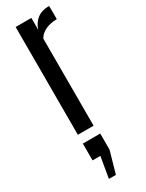

<svg xmlns="http://www.w3.org/2000/svg" viewBox="-270 -777 860 1130"><g transform="rotate(-30 159.5 -212.0)"><path d="M70.3 0V-732.4H177.2V-650.9Q189.9 -693.4 221.4 -717.3Q252.9 -741.2 301.8 -741.2Q302.7 -741.2 303 -727.5Q303.2 -713.9 303.2 -696.3Q303.2 -678.7 303.2 -665Q303.2 -651.4 303.2 -651.4Q279.8 -651.4 255.9 -645.8Q231.9 -640.1 211.2 -627.2Q190.4 -614.3 177.2 -592.3V0ZM98.6 316.4 123 173.8H69.8V59.6H188V169.4L146 316.4Z"/></g></svg>

Font: Antonio Medium
Style: Regular
Weight: 500
Designer: Vernon Adams
Foundry: Vernon Adams
Version: Version 1.002